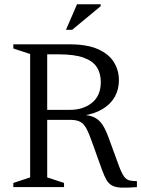

<svg xmlns="http://www.w3.org/2000/svg" viewBox="-20 -878 662 901"><path d="M308.5 -362.5Q370.5 -362.5 411.8 -395.8Q453 -429 453 -493Q453 -534 434.2 -563Q415.5 -592 372.2 -607.5Q329 -623 256 -623H132L133.5 -670H306Q389 -670 440 -647.2Q491 -624.5 514.5 -586.2Q538 -548 538 -501.5Q538 -458 518.8 -423.8Q499.5 -389.5 462.2 -366.8Q425 -344 370.5 -335.5V-339Q403.5 -337 424.5 -326.2Q445.5 -315.5 460.8 -292.8Q476 -270 490 -231L538.5 -98.5Q551 -65 562 -50Q573 -35 587.2 -31.5Q601.5 -28 622.5 -28V0Q577.5 3.5 550.2 2.5Q523 1.5 506.8 -7Q490.5 -15.5 480 -33.2Q469.5 -51 458.5 -81.5L411.5 -212.5Q397.5 -252.5 385.5 -274.8Q373.5 -297 356.8 -306.2Q340 -315.5 311 -315.5H133.5L132 -362.5ZM201.5 -670V-45.5L280.5 -19.5V0H42.5V-19.5L121.5 -45.5V-624.5L42.5 -650.5V-670ZM289.5 -738 341.5 -858H452.5V-849L318.5 -738Z"/></svg>

Font: Newsreader Text
Style: Regular
Weight: 400
Designer: Hugues Gentile
Foundry: Production Type
Version: Version 1.001